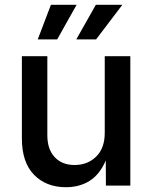

<svg xmlns="http://www.w3.org/2000/svg" viewBox="-20 -783 642 810"><path d="M258.3 6.8Q174.8 6.8 123.5 -45.7Q72.3 -98.1 72.3 -199.2V-545.9H179.7V-212.4Q179.7 -153.3 210.7 -120.1Q241.7 -86.9 294.9 -86.9Q349.6 -86.9 385.7 -122.3Q421.9 -157.7 421.9 -222.7V-545.9H529.8V0H426.8L426.3 -106Q400.4 -46.4 357.7 -19.8Q314.9 6.8 258.3 6.8ZM385.3 -616.7H301.8L384.3 -762.7H496.1ZM221.2 -616.7H139.2L194.8 -762.7H303.2Z"/></svg>

Font: Inter Medium
Style: Regular
Weight: 500
Designer: Rasmus Andersson
Foundry: rsms
Version: Version 4.001;git-9221beed3